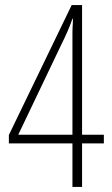

<svg xmlns="http://www.w3.org/2000/svg" viewBox="-20 -738 441 758"><path d="M390 -172H304V0H266V-172H15V-205L263 -718H304V-206H390ZM266 -593Q266 -602 266 -611Q266 -620 266.5 -629Q267 -638 267.5 -646.5Q268 -655 268 -664H266Q257 -638 246 -613Q235 -588 224 -566L52 -206H266Z"/></svg>

Font: Noto Sans Khmer ExtraCondensed ExtraLight
Style: Regular
Weight: 250
Width: 2
Designer: Danh Hong and the Monotype Design Team
Foundry: Monotype Imaging Inc.
Version: Version 2.004